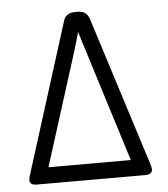

<svg xmlns="http://www.w3.org/2000/svg" viewBox="-48 -667 621 711"><g transform="rotate(-5 262.5 -312.0)"><path d="M34.2 -19Q34.2 -22.9 36.1 -30.8L210.9 -585.9Q214.8 -600.1 218.5 -606.4Q222.2 -612.8 231.7 -618.4Q241.2 -624 256.8 -624H268.1Q300.3 -624 310.1 -592.8L485.8 -39.1Q489.7 -24.9 490.2 -19Q489.3 0 463.9 0H60.1Q34.2 0 34.2 -19ZM108.9 -60.1H415L271 -520L262.2 -549.8L242.2 -481.9Z"/></g></svg>

Font: CMU Typewriter Text
Style: Light
Weight: 200
Version: Version 0.7.0